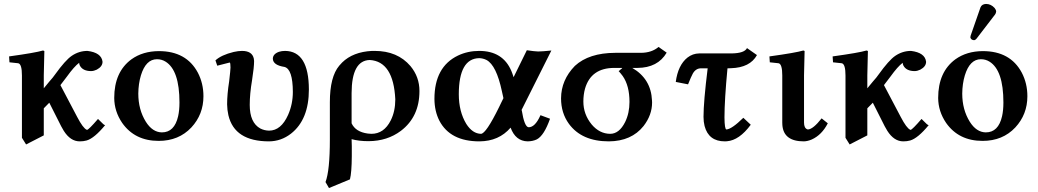

<svg xmlns="http://www.w3.org/2000/svg" viewBox="-20 -702 5244 970"><path d="M201.2 -321.3V-255.9Q210 -267.6 228.5 -289.1Q249.5 -312.5 257.8 -325.2Q310.1 -397.9 342.3 -419.9Q378.9 -444.8 421.9 -444.8Q492.7 -436 498 -390.1Q498 -365.7 468.8 -350.1Q454.6 -343.3 440.9 -342.8Q397.9 -342.8 383.3 -371.1Q379.9 -378.4 379.9 -384.8Q354.5 -365.7 317.9 -314.9L285.2 -272Q314.5 -217.8 370.1 -110.8Q399.4 -54.7 418 -46.4Q419.4 -45.9 419.9 -45.9Q429.2 -47.9 475.1 -101.1Q475.1 -101.1 502 -74.7Q508.3 -69.8 511.2 -69.8Q456.5 -3.4 417.5 7.8Q401.9 12.2 382.8 12.2Q335.9 12.2 302.2 -41Q295.4 -51.8 289.1 -64Q264.6 -112.3 229 -183.1L201.2 -154.8V-18.1L111.8 27.8L90.8 -5.9V-320.8Q90.8 -377.4 72.8 -382.3Q70.3 -382.8 68.8 -382.8L27.8 -387.2L25.9 -417Q159.7 -435.5 196.8 -446.8Q202.6 -445.8 204.1 -443.8Q204.1 -442.9 201.2 -321.3Z M772.9 -402.8Q716.8 -402.8 691.9 -321.3Q679.2 -278.8 678.7 -229Q678.7 -148.4 716.8 -86.9Q750.5 -33.7 797.9 -33.2Q861.3 -33.2 879.9 -114.7Q886.7 -145 886.7 -184.1Q886.7 -347.2 816.4 -390.6Q796.9 -402.8 772.9 -402.8ZM557.1 -207Q557.1 -338.4 644 -402.3Q701.2 -443.4 782.7 -443.8Q921.4 -443.8 979.5 -335Q1007.8 -280.8 1007.8 -215.8Q1007.8 -124 946.8 -58.1Q882.8 9.8 781.7 9.8Q661.1 9.8 597.2 -81.1Q557.6 -139.2 557.1 -207Z M1540.5 -250Q1540.5 -97.7 1450.2 -26.9Q1400.4 11.7 1339.4 12.2Q1164.6 12.2 1133.8 -120.1Q1127.9 -146 1127.4 -174.8Q1127.4 -225.6 1137.7 -291Q1144.5 -349.6 1144.5 -360.8Q1144.5 -384.8 1140.6 -386.2L1077.6 -370.1L1068.4 -397Q1098.1 -424.3 1160.6 -439.5Q1184.1 -444.8 1202.6 -444.8Q1253.9 -444.8 1262.2 -406.2Q1263.2 -399.9 1263.7 -394Q1263.7 -361.8 1253.4 -296.9Q1241.7 -228 1241.7 -171.9Q1241.7 -82 1295.4 -52.7Q1315.4 -42.5 1339.4 -42Q1399.9 -42 1435.5 -121.6Q1459.5 -175.8 1459.5 -237.8Q1459 -352.5 1417.5 -363.8Q1359.9 -372.6 1358.4 -404.8Q1358.4 -429.2 1389.6 -440.4Q1403.8 -444.8 1420.4 -444.8Q1540 -443.4 1540.5 -250Z M1977.1 -200.2Q1967.8 -391.6 1848.1 -398.9Q1756.8 -396.5 1756.3 -231.9V-79.1Q1776.4 -35.6 1837.9 -27.3Q1847.2 -25.9 1856.4 -25.9Q1919.9 -25.9 1954.1 -93.8Q1977.1 -139.6 1977.1 -200.2ZM1748 204.1 1642.1 248 1624.5 217.8Q1646.5 159.7 1646.5 2.9V-186Q1646.5 -314 1693.8 -370.1Q1700.2 -377.4 1708.5 -386.2Q1763.2 -439.9 1859.4 -444.8Q1866.7 -445.3 1873 -444.8Q1988.3 -444.8 2053.7 -368.2Q2099.1 -313.5 2099.1 -242.2Q2099.1 -112.3 2005.4 -41Q1936.5 10.7 1842.3 11.2Q1793 11.2 1756.3 1Q1756.3 6.3 1756.8 17.6Q1757.3 30.3 1757.3 36.1V86.9Q1756.8 169.4 1748 204.1Z M2523.4 -206.1 2515.6 -241.2Q2487.8 -372.1 2438 -398.9Q2420.4 -407.7 2400.9 -408.2Q2298.3 -406.2 2297.9 -226.1Q2297.9 -138.2 2335.9 -75.7Q2367.2 -26.9 2409.7 -25.9Q2435.1 -25.9 2501.5 -161.1Q2505.9 -169.9 2510.7 -180.2ZM2400.9 -444.8Q2520.5 -444.8 2563.5 -343.3Q2569.8 -328.1 2574.7 -312L2641.6 -448.2Q2680.2 -442.4 2698.7 -441.9Q2718.3 -441.9 2765.6 -446.8L2613.8 -144L2615.7 -146Q2629.4 -60.1 2650.9 -59.1Q2683.1 -59.1 2709.5 -117.7Q2710.4 -119.6 2710.4 -120.1L2758.8 -102.1Q2729 -17.6 2692.4 2Q2672.4 11.7 2645.5 12.2Q2584.5 10.7 2559.6 -57.1Q2500.5 11.7 2401.9 12.2Q2254.4 12.2 2199.7 -92.3Q2175.3 -140.1 2174.8 -202.1Q2174.8 -364.3 2293.9 -421.4Q2343.3 -444.8 2400.9 -444.8Z M3062.5 -25.9Q3108.4 -25.9 3138.2 -85.4Q3160.2 -130.4 3160.2 -187Q3160.2 -269 3126 -317.9Q3116.2 -331.1 3105.5 -342.8Q3107.4 -343.8 3109.4 -345.5Q3111.3 -347.2 3113.3 -349.1Q3115.2 -351.1 3117.2 -352.5Q3119.1 -354 3120.8 -355Q3122.6 -356 3123 -357.4L3123.5 -358.9H3083.5Q2965.8 -358.9 2935.5 -253.9Q2927.2 -223.6 2927.2 -189Q2927.2 -124.5 2969.2 -73.2Q3008.8 -26.4 3062.5 -25.9ZM2884.3 -369.1Q2955.1 -434.6 3088.4 -435.1H3218.3Q3272.5 -435.5 3307.1 -464.8L3348.1 -436Q3303.2 -359.4 3200.2 -358.9H3174.3Q3269 -303.7 3273.9 -194.8Q3273.9 -189 3274.4 -184.1Q3274.4 -121.1 3231.4 -65.4Q3170.4 11.2 3056.2 12.2Q2918.9 12.2 2854 -76.7Q2814.5 -131.3 2814.5 -205.1Q2814.9 -297.9 2884.3 -369.1Z M3512.2 -432.1H3676.3Q3741.2 -433.1 3753.9 -459L3804.2 -423.8Q3769.5 -360.4 3672.9 -357.4Q3665.5 -357.4 3659.2 -356.9H3655.3Q3640.1 -196.3 3640.1 -108.9Q3640.6 -48.8 3649.9 -47.9Q3677.2 -49.8 3735.4 -106.9L3772.9 -71.8Q3714.8 6.8 3652.3 11.7Q3646.5 12.2 3642.1 12.2Q3560.1 12.2 3539.6 -65.4Q3534.2 -86.9 3534.2 -111.8Q3534.2 -188 3555.2 -356.9H3522Q3495.1 -356.9 3480 -330.1Q3471.7 -314.9 3456.1 -275.9L3394 -288.1Q3405.3 -373 3453.1 -411.1Q3479.5 -431.6 3512.2 -432.1Z M3932.1 -320.8Q3932.1 -377.4 3914.1 -382.3Q3911.6 -382.8 3910.2 -382.8L3869.1 -387.2L3867.2 -417Q4001 -435.5 4038.1 -446.8Q4043.9 -445.8 4044.9 -443.8Q4044.9 -442.4 4042 -321.3V-83Q4042 -55.2 4058.1 -48.8Q4060.5 -48.3 4062 -47.9Q4087.9 -49.3 4130.9 -104L4162.1 -79.1Q4131.8 -20 4080.6 2.9Q4060.1 11.7 4041 12.2Q3939 12.2 3932.6 -69.8Q3932.1 -76.7 3932.1 -83Z M4361.8 -321.3V-255.9Q4370.6 -267.6 4389.2 -289.1Q4410.2 -312.5 4418.5 -325.2Q4470.7 -397.9 4502.9 -419.9Q4539.6 -444.8 4582.5 -444.8Q4653.3 -436 4658.7 -390.1Q4658.7 -365.7 4629.4 -350.1Q4615.2 -343.3 4601.6 -342.8Q4558.6 -342.8 4543.9 -371.1Q4540.5 -378.4 4540.5 -384.8Q4515.1 -365.7 4478.5 -314.9L4445.8 -272Q4475.1 -217.8 4530.8 -110.8Q4560.1 -54.7 4578.6 -46.4Q4580.1 -45.9 4580.6 -45.9Q4589.8 -47.9 4635.7 -101.1Q4635.7 -101.1 4662.6 -74.7Q4668.9 -69.8 4671.9 -69.8Q4617.2 -3.4 4578.1 7.8Q4562.5 12.2 4543.5 12.2Q4496.6 12.2 4462.9 -41Q4456.1 -51.8 4449.7 -64Q4425.3 -112.3 4389.6 -183.1L4361.8 -154.8V-18.1L4272.5 27.8L4251.5 -5.9V-320.8Q4251.5 -377.4 4233.4 -382.3Q4231 -382.8 4229.5 -382.8L4188.5 -387.2L4186.5 -417Q4320.3 -435.5 4357.4 -446.8Q4363.3 -445.8 4364.7 -443.8Q4364.7 -442.9 4361.8 -321.3Z M4961.4 -682.1Q4986.3 -682.1 5004.9 -661.6Q5012.2 -652.3 5012.7 -644Q5011.7 -634.8 5007.3 -628.9L4913.6 -506.8Q4907.2 -499.5 4902.3 -499Q4888.2 -499 4883.3 -509.8Q4882.8 -511.7 4882.3 -513.2Q4882.8 -519 4883.8 -522L4933.6 -665Q4940.4 -681.2 4961.4 -682.1ZM4935.5 -402.8Q4879.4 -402.8 4854.5 -321.3Q4841.8 -278.8 4841.3 -229Q4841.3 -148.4 4879.4 -86.9Q4913.1 -33.7 4960.4 -33.2Q5023.9 -33.2 5042.5 -114.7Q5049.3 -145 5049.3 -184.1Q5049.3 -347.2 4979 -390.6Q4959.5 -402.8 4935.5 -402.8ZM4719.7 -207Q4719.7 -338.4 4806.6 -402.3Q4863.8 -443.4 4945.3 -443.8Q5084 -443.8 5142.1 -335Q5170.4 -280.8 5170.4 -215.8Q5170.4 -124 5109.4 -58.1Q5045.4 9.8 4944.3 9.8Q4823.7 9.8 4759.8 -81.1Q4720.2 -139.2 4719.7 -207Z"/></svg>

Font: Linux Libertine O
Style: Semibold
Weight: 700
Designer: Philipp H. Poll
Foundry: Philipp H. Poll
Version: Version 5.0.0